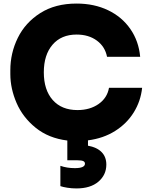

<svg xmlns="http://www.w3.org/2000/svg" viewBox="-20 -772 842 1078"><path d="M319 273V159Q356 172 400 172Q457 172 457 147Q457 137 447.5 132.5Q438 128 416 128H358V17Q253 4 180.5 -54.5Q108 -113 73 -194Q38 -275 38 -356V-378Q38 -474 80 -559.5Q122 -645 206 -698.5Q290 -752 410 -752Q509 -752 587 -714.5Q665 -677 712 -609Q759 -541 767 -453H581Q570 -510 524 -544Q478 -578 410 -578Q324 -578 275 -521Q226 -464 226 -366Q226 -267 276 -210.5Q326 -154 415 -154Q485 -154 533.5 -188Q582 -222 592 -279H778Q770 -204 731 -141Q692 -78 626 -36.5Q560 5 474 16V46Q524 55 550.5 82Q577 109 577 152Q577 210 532.5 248Q488 286 409 286Q383 286 358 282Q333 278 319 273Z"/></svg>

Font: Sora-SIA ExtraBold
Style: Regular
Weight: 800
Designer: Jonathan Barnbrook, Julián Moncada
Foundry: Barnbrook Fonts
Version: Version 2.000